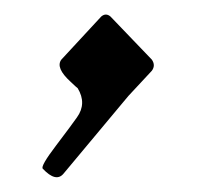

<svg xmlns="http://www.w3.org/2000/svg" viewBox="-20 -820 272 263"><path d="M76.7 -708Q55.7 -727.1 64 -738.3L118.7 -797.4Q125 -802.7 131.3 -797.4L188 -738.3Q193.4 -730.5 188 -723.1Q188 -723.1 155.8 -688.5L66.9 -582Q56.6 -569.8 38.6 -588.9Q35.2 -592.3 56.9 -620.8Q78.6 -649.4 85.4 -659.2Q99.1 -678.2 86.4 -699.2Q85.4 -699.7 76.7 -708Z"/></svg>

Font: Della Respira
Style: Regular
Weight: 500
Version: Version 0.201